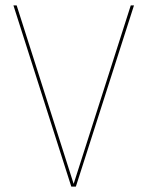

<svg xmlns="http://www.w3.org/2000/svg" viewBox="-20 -695 567 715"><path d="M245.5 0H262.5L479 -675H467L254.5 -11H254L42 -675H30Z"/></svg>

Font: Anybody Thin
Style: Regular
Weight: 100
Designer: Tyler Finck
Foundry: Etcetera Type Company
Version: Version 1.114;gftools[0.9.25]